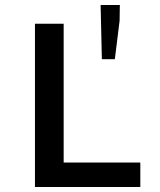

<svg xmlns="http://www.w3.org/2000/svg" viewBox="-20 -749 639 769"><path d="M120 0H542V-98H235V-654H120ZM440 -512 459 -666 460 -729H383L388 -512Z"/></svg>

Font: Source Code Pro Semibold
Style: Regular
Weight: 600
Monospace: yes
Designer: Paul D. Hunt
Foundry: Adobe Systems Incorporated
Version: Version 1.017;PS 1.000;hotconv 1.0.70;makeotf.lib2.5.5900